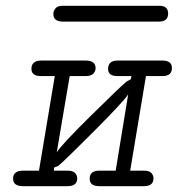

<svg xmlns="http://www.w3.org/2000/svg" viewBox="-20 -639 610 659"><path d="M56.2 -53.2H113.8L168 -377.9H120.1Q87.9 -377.9 87.9 -402.8Q87.9 -430.7 121.1 -431.2H273.9Q308.1 -431.2 308.1 -404.8Q308.1 -396 301.5 -387.5Q294.9 -378.9 276.9 -377.9H219.2L174.8 -116.2Q190.9 -142.1 289.6 -239.5Q388.2 -336.9 414.1 -358.9L429.2 -367.2L431.2 -377.9H382.8Q350.6 -377.9 351.1 -402.8Q351.1 -430.7 382.8 -431.2H537.1Q570.3 -431.2 570.1 -405Q569.8 -378.9 540 -377.9H481L426.8 -53.2H475.1Q492.2 -53.2 499.5 -45.2Q506.8 -37.1 506.8 -26.9Q506.8 0 474.1 0H320.8Q287.6 0 287.8 -25.9Q288.1 -51.8 317.9 -53.2H377L419.9 -314.9Q402.8 -289.1 303.5 -189.5Q204.1 -89.8 180.2 -69.8L166 -64L165 -53.2H212.9Q230 -53.2 237.5 -45.2Q245.1 -37.1 245.1 -26.9Q245.1 0 211.9 0H59.1Q24.9 0 24.9 -25.9Q24.9 -51.8 56.2 -53.2ZM163.1 -590.8Q163.1 -602.1 170.7 -610.6Q178.2 -619.1 193.8 -619.1H527.8Q556.6 -619.1 557.1 -592.8Q557.1 -564.9 525.9 -564.9H193.8Q163.1 -565.9 163.1 -590.8Z"/></svg>

Font: CMU Typewriter Text
Style: LightOblique
Weight: 200
Italic angle: -9.46001°
Version: Version 0.7.0